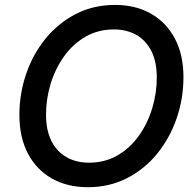

<svg xmlns="http://www.w3.org/2000/svg" viewBox="-20 -758 801 788"><path d="M340.8 10.3Q255.9 10.3 192.6 -25.6Q129.4 -61.5 94.5 -127.9Q59.6 -194.3 59.6 -286.1Q59.6 -373 87.2 -454.1Q114.7 -535.2 166.7 -599.1Q218.8 -663.1 291 -700.4Q363.3 -737.8 452.1 -737.8Q536.6 -737.8 599.6 -701.9Q662.6 -666 697.8 -599.6Q732.9 -533.2 732.9 -441.4Q732.9 -353.5 705.1 -272.7Q677.2 -191.9 625.5 -127.9Q573.7 -64 501.5 -26.9Q429.2 10.3 340.8 10.3ZM345.2 -90.3Q410.6 -90.3 462.4 -120.4Q514.2 -150.4 550 -200.9Q585.9 -251.5 604.7 -313.7Q623.5 -376 623.5 -439.9Q623.5 -504.4 601.3 -548.3Q579.1 -592.3 539.6 -614.7Q500 -637.2 447.8 -637.2Q382.3 -637.2 330.6 -607.2Q278.8 -577.1 242.7 -526.4Q206.5 -475.6 187.7 -413.6Q168.9 -351.6 168.9 -287.6Q168.9 -223.1 191.2 -179.2Q213.4 -135.3 253.2 -112.8Q293 -90.3 345.2 -90.3Z"/></svg>

Font: Inter 20pt Medium
Style: Italic
Weight: 500
Italic angle: -9.3988°
Version: Version 4.001;git-66647c0bb